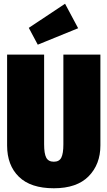

<svg xmlns="http://www.w3.org/2000/svg" viewBox="-20 -988 575 1027"><path d="M517 -210Q517 -109 454 -45Q391 19 268 19Q144 19 81 -42.5Q18 -104 18 -210V-696H216V-216Q216 -166 227.5 -144.5Q239 -123 268 -123Q297 -123 308 -145Q319 -167 319 -216V-696H517ZM328 -968 398 -837 182 -749 134 -839Z"/></svg>

Font: Fira Sans Extra Condensed Black
Style: Regular
Weight: 900
Width: 1
Designer: Carrois Corporate & Edenspiekermann AG
Foundry: Carrois Corporate GbR & Edenspiekermann AG
Version: Version 4.203